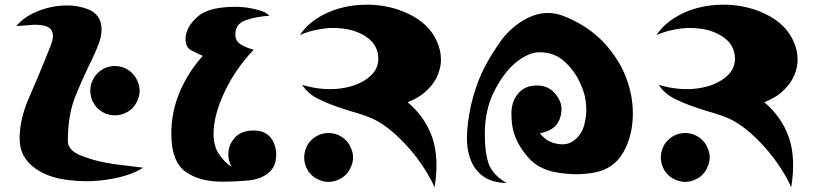

<svg xmlns="http://www.w3.org/2000/svg" viewBox="-20 -776 3475 817"><path d="M63.5 -187.5Q63.5 -265.6 100.6 -353.5Q138.7 -440.4 171.9 -522.5Q180.7 -543 195.3 -581.1Q210.9 -618.2 202.1 -640.6Q197.3 -653.3 186.5 -659.2Q175.8 -666 161.1 -668Q133.8 -672.9 101.6 -668.9Q70.3 -666 49.8 -665Q76.2 -698.2 121.1 -719.7Q166 -741.2 214.8 -749Q240.2 -752.9 264.6 -752.9Q309.6 -752.9 350.6 -738.3Q412.1 -715.8 412.1 -651.4Q412.1 -622.1 400.4 -590.8Q388.7 -559.6 372.1 -524.4Q339.8 -460 304.7 -376Q268.6 -292 268.6 -176.8Q268.6 -137.7 319.3 -116.2Q370.1 -94.7 433.6 -83Q476.6 -75.2 517.6 -71.3Q559.6 -66.4 588.9 -62.5Q562.5 -44.9 524.4 -32.2Q486.3 -19.5 442.4 -12.7Q395.5 -4.9 346.7 -4.9Q309.6 -4.9 272.5 -9.8Q183.6 -19.5 127 -61.5Q97.7 -83 80.1 -114.3Q63.5 -145.5 63.5 -187.5ZM574.2 -389.6Q574.2 -410.2 565.4 -429.7Q557.6 -450.2 543 -463.9Q529.3 -478.5 508.8 -487.3Q489.3 -495.1 468.8 -495.1Q449.2 -495.1 428.7 -487.3Q409.2 -478.5 394.5 -463.9Q380.9 -450.2 372.1 -429.7Q364.3 -410.2 364.3 -389.6Q364.3 -370.1 372.1 -349.6Q380.9 -330.1 394.5 -315.4Q409.2 -301.8 428.7 -293Q449.2 -285.2 468.8 -285.2Q489.3 -285.2 508.8 -293Q529.3 -301.8 543 -315.4Q557.6 -330.1 565.4 -349.6Q574.2 -370.1 574.2 -389.6Z M965.8 -66.4Q956.1 -83 953.1 -100.6Q950.2 -119.1 953.1 -137.7Q959 -170.9 985.4 -196.3Q1012.7 -220.7 1058.6 -220.7Q1107.4 -220.7 1131.8 -190.4Q1155.3 -159.2 1155.3 -119.1Q1155.3 -88.9 1145.5 -69.3Q1134.8 -48.8 1117.2 -36.1Q1084 -11.7 1033.2 -7.8Q981.4 -2.9 929.7 -2.9Q927.7 -2.9 925.8 -2.9Q828.1 -2.9 768.6 -45.9Q709 -89.8 709 -206.1Q709 -300.8 745.1 -385.7Q782.2 -471.7 842.8 -538.1Q817.4 -549.8 793 -562.5Q769.5 -575.2 769.5 -610.4Q769.5 -657.2 817.4 -702.1Q864.3 -747.1 982.4 -747.1Q1024.4 -747.1 1068.4 -736.3Q1111.3 -726.6 1126 -709Q1067.4 -705.1 1024.4 -689.5Q981.4 -673.8 981.4 -628.9Q981.4 -601.6 1004.9 -586.9Q1028.3 -572.3 1059.6 -564.5Q980.5 -481.4 934.6 -382.8Q888.7 -284.2 888.7 -206.1Q888.7 -153.3 913.1 -118.2Q937.5 -83 965.8 -66.4Z M1714.8 -340.8Q1788.1 -279.3 1819.3 -191.4Q1849.6 -102.5 1829.1 21.5Q1816.4 -8.8 1796.9 -41Q1777.3 -73.2 1753.9 -104.5Q1710 -162.1 1656.2 -210Q1602.5 -256.8 1552.7 -276.4Q1528.3 -286.1 1500 -294.9Q1471.7 -302.7 1442.4 -312.5Q1388.7 -329.1 1339.8 -352.5Q1291 -375 1265.6 -415Q1307.6 -402.3 1348.6 -398.4Q1390.6 -394.5 1427.7 -399.4Q1497.1 -408.2 1543.9 -442.4Q1589.8 -476.6 1589.8 -525.4Q1589.8 -584 1540 -618.2Q1491.2 -652.3 1418.9 -656.2Q1380.9 -659.2 1338.9 -651.4Q1296.9 -644.5 1255.9 -627Q1280.3 -663.1 1315.4 -688.5Q1350.6 -713.9 1391.6 -729.5Q1460.9 -755.9 1538.1 -755.9Q1547.9 -755.9 1557.6 -755.9Q1646.5 -752 1718.8 -716.8Q1804.7 -675.8 1837.9 -602.5Q1856.4 -562.5 1856.4 -523.4Q1856.4 -492.2 1844.7 -461.9Q1831.1 -424.8 1798.8 -393.6Q1766.6 -361.3 1714.8 -340.8ZM1482.4 -106.4Q1482.4 -126 1473.6 -145.5Q1465.8 -166 1451.2 -179.7Q1437.5 -193.4 1418 -202.1Q1398.4 -210 1377.9 -210Q1358.4 -210 1337.9 -202.1Q1318.4 -193.4 1304.7 -179.7Q1290 -166 1282.2 -145.5Q1274.4 -126 1274.4 -106.4Q1274.4 -85.9 1282.2 -66.4Q1290 -46.9 1304.7 -32.2Q1318.4 -18.6 1337.9 -10.7Q1358.4 -2 1377.9 -2Q1398.4 -2 1418 -10.7Q1437.5 -18.6 1451.2 -32.2Q1465.8 -46.9 1473.6 -66.4Q1482.4 -85.9 1482.4 -106.4Z M2135.7 2.9Q2076.2 1 2041 -22.5Q2005.9 -45.9 1988.3 -83Q1966.8 -129.9 1966.8 -188.5Q1966.8 -203.1 1967.8 -217.8Q1973.6 -293.9 1993.2 -363.3Q2003.9 -400.4 2015.6 -431.6Q2028.3 -462.9 2039.1 -484.4Q2068.4 -542 2112.3 -603.5Q2157.2 -664.1 2224.6 -699.2Q2267.6 -720.7 2310.5 -720.7Q2341.8 -720.7 2372.1 -710Q2444.3 -682.6 2500 -639.6Q2546.9 -603.5 2580.1 -558.6Q2614.3 -514.6 2635.7 -466.8Q2672.9 -380.9 2672.9 -293.9Q2672.9 -290 2672.9 -286.1Q2670.9 -194.3 2631.8 -127Q2591.8 -57.6 2510.7 -42Q2429.7 -26.4 2339.8 -43.9Q2267.6 -58.6 2225.6 -108.4Q2182.6 -158.2 2166 -212.9Q2156.2 -245.1 2156.2 -293Q2156.2 -339.8 2180.7 -373Q2194.3 -391.6 2215.8 -402.3Q2238.3 -413.1 2270.5 -412.1Q2314.5 -410.2 2340.8 -378.9Q2368.2 -347.7 2369.1 -316.4Q2370.1 -277.3 2350.6 -249Q2331.1 -219.7 2277.3 -209Q2305.7 -171.9 2350.6 -164.1Q2395.5 -155.3 2425.8 -180.7Q2457 -206.1 2466.8 -247.1Q2476.6 -287.1 2474.6 -321.3Q2473.6 -342.8 2467.8 -370.1Q2460.9 -396.5 2448.2 -423.8Q2425.8 -473.6 2382.8 -513.7Q2339.8 -553.7 2273.4 -553.7Q2251 -553.7 2223.6 -541Q2196.3 -528.3 2168.9 -504.9Q2119.1 -460.9 2081.1 -383.8Q2043 -305.7 2043 -206.1Q2043 -123 2060.5 -76.2Q2079.1 -30.3 2135.7 2.9Z M3232.4 -340.8Q3305.7 -279.3 3336.9 -191.4Q3367.2 -102.5 3346.7 21.5Q3334 -8.8 3314.5 -41Q3294.9 -73.2 3271.5 -104.5Q3227.5 -162.1 3173.8 -210Q3120.1 -256.8 3070.3 -276.4Q3045.9 -286.1 3017.6 -294.9Q2989.3 -302.7 2960 -312.5Q2906.2 -329.1 2857.4 -352.5Q2808.6 -375 2783.2 -415Q2825.2 -402.3 2866.2 -398.4Q2908.2 -394.5 2945.3 -399.4Q3014.6 -408.2 3061.5 -442.4Q3107.4 -476.6 3107.4 -525.4Q3107.4 -584 3057.6 -618.2Q3008.8 -652.3 2936.5 -656.2Q2898.4 -659.2 2856.4 -651.4Q2814.5 -644.5 2773.4 -627Q2797.9 -663.1 2833 -688.5Q2868.2 -713.9 2909.2 -729.5Q2978.5 -755.9 3055.7 -755.9Q3065.4 -755.9 3075.2 -755.9Q3164.1 -752 3236.3 -716.8Q3322.3 -675.8 3355.5 -602.5Q3374 -562.5 3374 -523.4Q3374 -492.2 3362.3 -461.9Q3348.6 -424.8 3316.4 -393.6Q3284.2 -361.3 3232.4 -340.8ZM3000 -106.4Q3000 -126 2991.2 -145.5Q2983.4 -166 2968.8 -179.7Q2955.1 -193.4 2935.5 -202.1Q2916 -210 2895.5 -210Q2876 -210 2855.5 -202.1Q2835.9 -193.4 2822.3 -179.7Q2807.6 -166 2799.8 -145.5Q2792 -126 2792 -106.4Q2792 -85.9 2799.8 -66.4Q2807.6 -46.9 2822.3 -32.2Q2835.9 -18.6 2855.5 -10.7Q2876 -2 2895.5 -2Q2916 -2 2935.5 -10.7Q2955.1 -18.6 2968.8 -32.2Q2983.4 -46.9 2991.2 -66.4Q3000 -85.9 3000 -106.4Z"/></svg>

Font: MahoPreGreeks
Style: Regular
Weight: 400
Designer: ABC, Toei Animation
Foundry: Ishotihadus
Version: Version 1.00